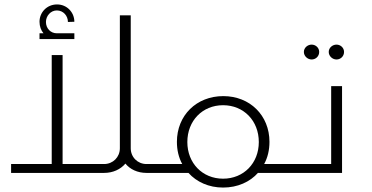

<svg xmlns="http://www.w3.org/2000/svg" viewBox="-20 -779 1674 865"><path d="M158 -603H315V-629H236C208 -629 187 -651 187 -680C187 -707 208 -732 236 -732C265 -732 286 -708 286 -680L315 -681C315 -723 282 -759 237 -759C191 -759 158 -723 158 -681C158 -660 165 -642 176 -629H158ZM262 -40V-531H213V-40H30V0H397V-40Z M640 -40C600 -40 569 -71 569 -111V-710H520V-111C520 -71 489 -40 449 -40H397C363 -40 339 -32 339 -20C339 -8 363 0 397 0H449C489 0 523 -16 545 -42C566 -16 600 0 640 0H692V-40Z M1170 -40C1186 -69 1194 -103 1194 -140C1194 -259 1106 -346 986 -346C865 -346 777 -259 777 -140C777 -103 785 -69 801 -40H692C658 -40 634 -32 634 -20C634 -8 658 0 692 0H829C866 41 921 66 985 66C1050 66 1106 41 1143 -1V0H1279V-40ZM985 26C892 26 824 -44 824 -139C824 -235 892 -305 985 -305C1078 -305 1146 -235 1146 -139C1146 -44 1078 26 985 26Z M1384 -511C1402 -511 1418 -525 1418 -545C1418 -564 1402 -578 1384 -578C1366 -578 1349 -564 1349 -545C1349 -526 1366 -511 1384 -511ZM1496 -511C1514 -511 1530 -525 1530 -545C1530 -564 1514 -578 1496 -578C1478 -578 1461 -564 1461 -545C1461 -526 1478 -511 1496 -511ZM1472 -40H1279C1245 -40 1221 -32 1221 -20C1221 -8 1245 0 1279 0H1521V-391H1472Z"/></svg>

Font: Sulaf Light
Style: Regular
Weight: 300
Designer: Bandar Raffah (Arabic) and Santiago Orozco (Latin)
Foundry: Caramella and Typemade
Version: Version 1.005;PS 001.005;hotconv 1.0.88;makeotf.lib2.5.64775